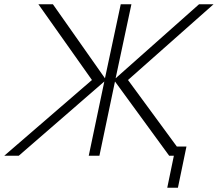

<svg xmlns="http://www.w3.org/2000/svg" viewBox="-58 -730 1021 900"><path d="M-38 0H30L431 -348L358 0H408L481 -348L735 0H757L726 150H776L816 -43H771L542 -355L943 -710H875L484 -363L558 -710H508L434 -363L190 -710H122L373 -355Z"/></svg>

Font: Geist ExtraLight
Style: Italic
Weight: 200
Italic angle: -12°
Designer: Basement.studio, Andrés Briganti, Mateo Zaragoza
Foundry: Basement.studio, Vercel, Andrés Briganti, Guido Ferreyra, Mateo Zaragoza
Version: Version 1.500